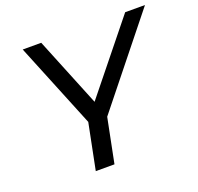

<svg xmlns="http://www.w3.org/2000/svg" viewBox="-123 -832 994 965"><g transform="rotate(-20 374.0 -350.0)"><path d="M230 0 284 -270 296 -204 94 -700H193L362 -284L306 -283L642 -700H748L350 -203L384 -270L330 0Z"/></g></svg>

Font: MOST Montserrat Medium
Style: Italic
Weight: 500
Italic angle: -11.3°
Designer: Julieta Ulanovsky
Foundry: Julieta Ulanovsky
Version: Version 8.000;March 11, 2024;FontCreator 15.0.0.2926 64-bit